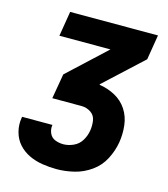

<svg xmlns="http://www.w3.org/2000/svg" viewBox="-110 -822 796 908"><g transform="rotate(15 288.0 -367.5)"><path d="M251 0Q293 0 336.5 -10.5Q380 -21 418 -48Q456 -75 477 -116Q498 -157 505 -199Q512 -241 507 -283.5Q502 -326 480 -359.5Q458 -393 422 -412.5Q386 -432 345 -438V-441L531 -613L551 -735H121L101 -613H351L166 -441L145 -319H288Q313 -319 333.5 -305.5Q354 -292 358 -267.5Q362 -243 358 -218Q354 -192 340 -168.5Q326 -145 301 -133.5Q276 -122 251 -122Q230 -122 211 -129.5Q192 -137 183.5 -156Q175 -175 178 -195L179 -197H30Q30 -195 29 -192Q23 -157 32 -123Q41 -89 63 -64.5Q85 -40 115.5 -25.5Q146 -11 181 -5.5Q216 0 251 0Z"/></g></svg>

Font: Iosevka Sparkle Heavy
Style: Italic
Weight: 900
Italic angle: -9°
Designer: Belleve Invis
Foundry: Belleve Invis
Version: Version 4.5.0; ttfautohint (v1.8.3)